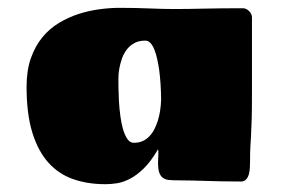

<svg xmlns="http://www.w3.org/2000/svg" viewBox="-20 -601 717 487"><path d="M619.1 -366.2Q619.1 -322.8 618.4 -297.9Q617.7 -272.9 616.7 -256.6Q615.7 -240.2 615 -227.3Q614.3 -214.4 614.3 -194.3Q614.3 -185.5 613.8 -176Q613.3 -166.5 611.1 -158.7Q608.9 -150.9 604.2 -145.8Q599.6 -140.6 591.3 -140.6Q561.5 -140.6 541 -141.1Q520.5 -141.6 502.9 -142.1Q485.4 -142.6 468.5 -143.1Q451.7 -143.6 429.2 -143.6Q417.5 -143.6 408.4 -144.5Q399.4 -145.5 393.3 -149.9Q387.2 -154.3 384 -163.1Q380.9 -171.9 380.9 -187.5Q380.9 -189 381.1 -194.8Q381.3 -200.7 381.6 -207Q381.8 -213.4 381.6 -218Q381.3 -222.7 380.4 -221.7Q362.8 -191.4 344.7 -173.8Q326.7 -156.2 309.6 -147.5Q292.5 -138.7 276.9 -136.2Q261.2 -133.8 247.6 -133.8Q202.1 -133.8 165.3 -146.7Q128.4 -159.7 102.3 -189Q76.2 -218.3 61.8 -265.4Q47.4 -312.5 47.4 -380.9Q47.4 -422.4 58.3 -453.4Q69.3 -484.4 87.6 -506.6Q106 -528.8 130.1 -543.2Q154.3 -557.6 180.4 -565.9Q206.5 -574.2 232.9 -577.6Q259.3 -581.1 282.7 -581.1Q324.2 -581.1 359.1 -579.6Q394 -578.1 423.3 -578.1Q454.1 -578.1 496.3 -579.1Q538.6 -580.1 596.2 -580.1Q604.5 -580.1 611.8 -572.8Q619.1 -565.4 619.1 -557.1ZM388.7 -348.6Q388.2 -390.1 383.8 -423.3Q381.8 -437 378.9 -450.4Q376 -463.9 371.8 -474.6Q367.7 -485.4 361.8 -491.7Q356 -498 348.6 -498Q331.5 -498 319.8 -491.2Q308.1 -484.4 300.5 -473.9Q293 -463.4 288.8 -450.9Q284.7 -438.5 282.7 -427.5Q280.8 -416.5 280.5 -408.7Q280.3 -400.9 280.3 -399.9Q280.3 -392.1 280.5 -377Q280.8 -361.8 281.7 -344Q282.7 -326.2 285.2 -307.4Q287.6 -288.6 292 -273.4Q296.4 -258.3 303 -248.5Q309.6 -238.8 319.3 -238.8Q332.5 -238.8 342.3 -243.4Q352.1 -248 359.4 -255.9Q366.7 -263.7 371.6 -273.4Q376.5 -283.2 379.9 -293.5Q387.7 -317.4 388.7 -348.6Z"/></svg>

Font: Sigmar One
Style: Regular
Weight: 400
Version: Version 1.000